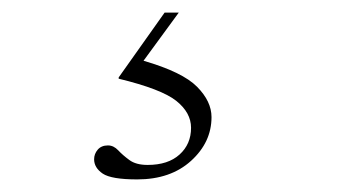

<svg xmlns="http://www.w3.org/2000/svg" viewBox="-20 -20 540 305"><path d="M198 265Q157 265 143.2 255.8Q129.5 246.5 129.5 233Q129.5 224.5 135.2 217.8Q141 211 151.5 211Q160.5 211 167.8 218.8Q175 226.5 185.5 234.2Q196 242 214.5 242Q247 242 265.2 225.5Q283.5 209 283.5 183Q283.5 159 260 140.2Q236.5 121.5 168.5 105V103L241.5 0H264L208 76.5Q270 94.5 293 117.8Q316 141 316 166Q316 206 283.5 235.5Q251 265 198 265Z"/></svg>

Font: Newsreader Text ExtraLight
Style: Regular
Weight: 275
Designer: Hugues Gentile
Foundry: Production Type
Version: Version 1.001